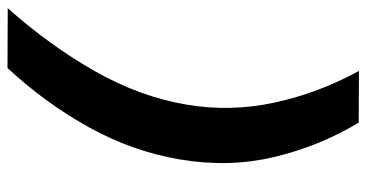

<svg xmlns="http://www.w3.org/2000/svg" viewBox="-244 -596 941 492"><g transform="rotate(-90 226.0 -349.5)"><path d="M64 -359.1Q84.3 -479.3 146 -591Q207.7 -702.7 298.2 -800.3L451.6 -799.7Q355.4 -691.6 289.9 -576Q224.3 -460.4 204.3 -340.9Q185.3 -228.1 209.7 -115.7Q234.1 -3.3 290.7 100.3L158.2 99.7Q97.4 -1.7 70 -117.7Q42.6 -233.6 64 -359.1Z"/></g></svg>

Font: Oak Sans Light Italic
Style: Regular
Weight: 400
Italic angle: -9.5°
Foundry: Erik Kennedy, Walven
Version: Version 1.000;Glyphs 3.1.2 (3151)